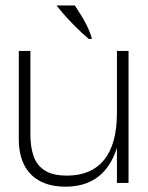

<svg xmlns="http://www.w3.org/2000/svg" viewBox="-20 -686 556 720"><path d="M225.5 14Q169.5 14 130.2 -6.8Q91 -27.5 70.8 -67.2Q50.5 -107 50.5 -163.5V-495H94V-181Q94 -135 106 -100.5Q118 -66 148 -46.8Q178 -27.5 231.5 -27.5Q277.5 -27.5 312.2 -42.5Q347 -57.5 370.8 -87Q394.5 -116.5 406.5 -160.5Q418.5 -204.5 418.5 -262V-495H462V0H418.5V-176.5L434 -202Q423.5 -127.5 396.2 -79.8Q369 -32 326.2 -9Q283.5 14 225.5 14ZM312.5 -540Q284.5 -564.5 261.5 -587.5Q238.5 -610.5 221 -630.5Q203.5 -650.5 192 -665.5H260.5Q268.5 -653.5 280.8 -634.2Q293 -615 305.2 -591Q317.5 -567 325 -540Z"/></svg>

Font: Russolo 10pt ExtraLight
Style: Regular
Weight: 200
Designer: Micah Stupak-Hahn
Version: Version 1.000